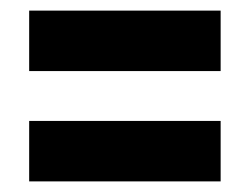

<svg xmlns="http://www.w3.org/2000/svg" viewBox="-20 -512 471 362"><path d="M35 -378V-492H396V-378ZM35 -170V-284H396V-170Z"/></svg>

Font: Fira Sans Extra Condensed
Style: Bold
Weight: 700
Width: 1
Designer: Carrois Corporate & Edenspiekermann AG
Foundry: Carrois Corporate GbR & Edenspiekermann AG
Version: Version 4.203